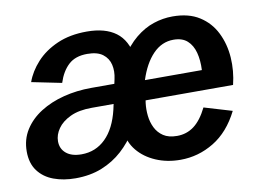

<svg xmlns="http://www.w3.org/2000/svg" viewBox="-64 -636 1012 743"><g transform="rotate(-10 441.5 -264.0)"><path d="M177.2 12.2Q129.4 12.2 91.3 -2Q53.2 -16.1 30.8 -46.1Q8.3 -76.2 8.3 -122.6Q8.3 -169.9 31.7 -207Q55.2 -244.1 95.7 -269.8Q136.2 -295.4 188 -308.6Q239.7 -321.8 296.4 -321.8H387.7L391.6 -339.8Q398.4 -370.1 392.3 -396Q386.2 -421.9 365 -438Q343.8 -454.1 304.2 -454.1Q257.3 -454.1 230.5 -429.2Q203.6 -404.3 189.5 -360.4L71.8 -384.3Q85.9 -424.3 118.4 -460Q150.9 -495.6 200.9 -517.6Q251 -539.6 317.4 -539.6Q389.6 -539.6 431.4 -508.5Q473.1 -477.5 483.9 -411.1H443.8Q474.1 -459 508.3 -487.1Q542.5 -515.1 579.3 -527.3Q616.2 -539.6 654.3 -539.6Q717.8 -539.6 759.5 -512.9Q801.3 -486.3 823.2 -441.9Q845.2 -397.5 848.9 -344.2Q852.5 -291 839.4 -237.8H438L503.9 -268.1Q497.1 -251 494.1 -227.1Q491.2 -203.1 493.9 -177.7Q496.6 -152.3 507.3 -130.4Q518.1 -108.4 538.6 -94.7Q559.1 -81.1 592.3 -81.1Q629.9 -81.1 658.9 -102.8Q688 -124.5 711.4 -171.9L820.8 -139.2Q782.2 -62 720.9 -24.9Q659.7 12.2 589.4 12.2Q536.6 12.2 492.9 -6.6Q449.2 -25.4 422.1 -58.3Q395 -91.3 391.6 -132.8L421.4 -128.9Q397.5 -88.9 362.3 -56.9Q327.1 -24.9 281 -6.3Q234.9 12.2 177.2 12.2ZM215.8 -75.2Q271.5 -75.2 310.5 -113.5Q349.6 -151.9 366.7 -224.1L383.3 -300.3L427.2 -245.6H285.6Q234.4 -245.6 200.9 -229.7Q167.5 -213.9 150.9 -189.9Q134.3 -166 134.3 -140.6Q134.3 -110.8 155.8 -93Q177.2 -75.2 215.8 -75.2ZM506.8 -315.4H730.5Q732.4 -353.5 724.4 -384Q716.3 -414.6 696.5 -432.4Q676.8 -450.2 642.1 -450.2Q596.2 -450.2 561.5 -414.3Q526.9 -378.4 506.8 -315.4Z"/></g></svg>

Font: Schibsted Grotesk SemiBold
Style: Italic
Weight: 600
Italic angle: -12°
Designer: Bakken & Baeck AS, Henrik Kongsvoll
Foundry: Schibsted ASA
Version: Version 1.100;gftools[0.9.25]